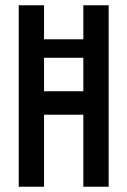

<svg xmlns="http://www.w3.org/2000/svg" viewBox="-20 -708 482 728"><path d="M51 0V-688H147V-559H296V-688H392V0H296V-273H147V0ZM147 -362H296V-489H147Z"/></svg>

Font: Saira ExtraCondensed SemiBold
Style: Regular
Weight: 600
Width: 2
Designer: Hector Gatti with collaboration of the Omnibus-Type team
Foundry: Omnibus-Type
Version: Version 1.101